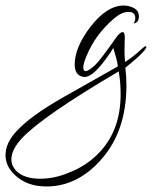

<svg xmlns="http://www.w3.org/2000/svg" viewBox="-255 -274 549 694"><path d="M-87 400Q-160 400 -204 356Q-235 325 -235 287Q-235 243 -196 201Q-145 145 -27 78L171 -34Q169 -50 164.5 -66.5Q160 -83 154 -102Q155 -97 118 -48Q74 8 47 4Q15 -1 15 -41Q15 -102 71 -176Q131 -254 192 -254Q212 -254 229.5 -244.5Q247 -235 247 -215Q247 -192 228 -189Q234 -199 234 -209Q234 -231 209 -231Q185 -231 157 -207Q89 -149 57 -70Q46 -43 46 -30Q46 -17 55 -17Q65 -17 90 -40Q107 -56 164 -137Q179 -158 188 -158Q196 -158 196 -140Q196 -127 195.5 -115Q195 -103 195 -92Q195 -70 197 -50Q210 -58 225.5 -70Q241 -82 258 -98Q268 -107 272 -107Q274 -107 274 -105Q274 -98 260 -84Q250 -73 234.5 -59.5Q219 -46 198 -29Q202 3 202 34Q202 205 105 309Q21 400 -87 400ZM-111 372Q-57 372 -6 350Q60 325 107 274Q181 194 181 67Q181 47 179.5 26.5Q178 6 174 -16Q-104 148 -176 226Q-214 267 -214 303Q-214 324 -197 343Q-168 372 -111 372Z"/></svg>

Font: Lovers Quarrel
Style: Regular
Weight: 400
Designer: Robert E. Leuschke
Foundry: Robert E. Leuschke
Version: Version 1.010; ttfautohint (v1.8.3)